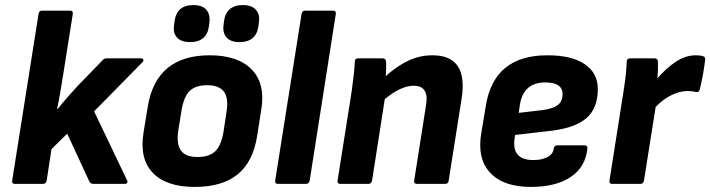

<svg xmlns="http://www.w3.org/2000/svg" viewBox="-20 -725 2800 757"><path d="M39 0Q26 0 28 -13L132 -670Q134 -683 145 -683H256Q269 -683 267 -670L228 -424Q223 -392 217.5 -360Q212 -328 205 -296H208Q226 -319 246.5 -342Q267 -365 286 -386L382 -485Q390 -495 400 -495H537Q543 -495 545 -489.5Q547 -484 541 -479L351 -286L481 -14Q484 -9 481.5 -4.5Q479 0 472 0H347Q336 0 331 -12L245 -198L183 -137L164 -13Q161 0 150 0Z M748 12Q635 12 582 -44Q529 -100 546 -203L563 -307Q597 -507 807 -507Q918 -507 972.5 -451Q1027 -395 1010 -292L994 -190Q978 -87 917 -37.5Q856 12 748 12ZM759 -106Q805 -106 828.5 -128.5Q852 -151 861 -204L873 -283Q882 -338 863 -363.5Q844 -389 797 -389Q751 -389 728 -366.5Q705 -344 696 -291L683 -211Q675 -158 693 -132Q711 -106 759 -106ZM924 -559Q890 -559 874 -576.5Q858 -594 861 -623L863 -640Q871 -705 938 -705Q972 -705 988.5 -687Q1005 -669 1001 -640L999 -623Q991 -559 924 -559ZM729 -559Q695 -559 678.5 -576.5Q662 -594 666 -623L668 -640Q676 -705 742 -705Q777 -705 793 -687Q809 -669 806 -640L804 -623Q796 -559 729 -559Z M1076 0Q1063 0 1065 -13L1169 -670Q1171 -683 1182 -683H1293Q1306 -683 1304 -670L1201 -13Q1198 0 1187 0Z M1322 0Q1309 0 1311 -13L1367 -368Q1371 -397 1374.5 -428Q1378 -459 1379 -482Q1379 -495 1393 -495H1489Q1501 -495 1502 -482Q1503 -472 1502.5 -456Q1502 -440 1501 -425Q1547 -466 1591.5 -486.5Q1636 -507 1685 -507Q1827 -507 1800 -336L1749 -13Q1747 0 1736 0H1625Q1611 0 1613 -13L1660 -312Q1672 -387 1611 -387Q1561 -387 1497 -334L1447 -13Q1444 0 1433 0Z M2073 12Q1964 12 1912 -44.5Q1860 -101 1878 -203L1896 -311Q1929 -507 2138 -507Q2234 -507 2285.5 -472Q2337 -437 2337 -374Q2337 -296 2289.5 -257Q2242 -218 2141 -208L2011 -193L2009 -180Q1996 -94 2083 -94Q2117 -94 2139 -106Q2161 -118 2163 -139Q2165 -152 2177 -152H2284Q2297 -152 2296 -140Q2289 -67 2230.5 -27.5Q2172 12 2073 12ZM2025 -280 2120 -291Q2162 -297 2180 -311.5Q2198 -326 2198 -354Q2198 -400 2130 -400Q2044 -400 2030 -313Z M2394 0Q2381 0 2383 -13L2439 -369Q2444 -400 2447 -427.5Q2450 -455 2451 -482Q2451 -495 2465 -495H2561Q2573 -495 2574 -482Q2575 -452 2572 -416Q2606 -456 2644.5 -481.5Q2683 -507 2723 -507Q2744 -507 2753 -503Q2762 -500 2760 -487Q2757 -462 2751.5 -431Q2746 -400 2739 -373Q2736 -360 2724 -362Q2717 -364 2709 -365Q2701 -366 2689 -366Q2662 -366 2628.5 -350.5Q2595 -335 2565 -303L2519 -13Q2516 0 2505 0Z"/></svg>

Font: Sofia Sans ExtraBold
Style: Italic
Weight: 800
Italic angle: -9°
Designer: Botio Nikoltchev, Ani Petrova
Foundry: lettersoup
Version: Version 4.100; ttfautohint (v1.8.4.7-5d5b)